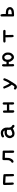

<svg xmlns="http://www.w3.org/2000/svg" viewBox="3635 -4227 730 8040"><g transform="rotate(-90 4000.0 -207.0)"><path d="M272.5 -391.6Q272.5 -403.3 277.3 -414.1Q287.1 -438.5 310.5 -444.3Q323.2 -448.2 367.7 -448.2Q412.1 -448.2 539.1 -440.4Q666 -432.6 692.4 -429.7Q708 -428.7 717.8 -418.5Q727.5 -408.2 728.5 -387.7L734.4 -20.5L721.7 2Q711.9 10.7 702.6 13.2Q693.4 15.6 687.5 15.6Q681.6 15.6 675.8 15.6L652.3 3.9Q637.7 -19.5 637.7 -46.9V-74.2Q637.7 -132.8 631.8 -336.9L368.2 -349.6Q372.1 -179.7 374 -131.8L377.9 -31.2L366.2 -7.8Q356.4 1 347.2 3.4Q337.9 5.9 332 5.9Q326.2 5.9 320.3 5.9L295.9 -6.8Q278.3 -60.5 278.3 -117.7Q278.3 -174.8 272.5 -391.6Z M1618.2 -50.8Q1618.2 -54.7 1618.2 -58.6V-364.3L1413.1 -368.2Q1413.1 -195.3 1396 -152.3Q1378.9 -109.4 1356.4 -75.2Q1333 -41 1305.7 -25.4Q1284.2 -5.9 1252 -3.9Q1232.4 -5.9 1217.8 -18.6Q1205.1 -33.2 1205.1 -54.7Q1205.1 -57.6 1205.1 -63.5L1217.8 -87.9Q1252.9 -102.5 1273.4 -131.8Q1294.9 -162.1 1306.6 -191.4Q1314.5 -211.9 1314.5 -327.1Q1314.5 -365.2 1313.5 -415Q1313.5 -415 1313.5 -416Q1317.4 -458 1339.8 -466.8Q1352.5 -471.7 1364.7 -471.7Q1377 -471.7 1386.7 -469.7L1663.1 -460Q1666 -460 1672.4 -460Q1678.7 -460 1687.5 -458Q1696.3 -456.1 1703.1 -448.2Q1713.9 -438.5 1713.9 -420.9Q1713.9 -419.9 1713.9 -418.9L1715.8 -15.6L1704.1 7.8Q1688.5 21.5 1667 21.5Q1664.1 21.5 1658.2 21.5L1634.8 9.8Q1618.2 -19.5 1618.2 -50.8Z M2678.7 -259.8 2677.7 -201.2Q2677.7 -158.2 2692.4 -128.9Q2708 -97.7 2731.4 -82Q2756.8 -64.5 2777.3 -52.7Q2792 -36.1 2792 -15.6Q2792 -4.9 2790 -2L2779.3 20.5Q2758.8 35.2 2733.4 35.2H2732.4Q2689.5 24.4 2637.7 -37.1Q2587.9 -3.9 2536.1 16.1Q2484.4 36.1 2427.7 36.1Q2413.1 36.1 2406.2 35.2Q2376 31.2 2349.6 22.5Q2317.4 12.7 2292.5 -17.6Q2267.6 -47.9 2251 -85.4Q2234.4 -123 2234.4 -160.2Q2234.4 -168 2235.4 -176.8Q2239.3 -222.7 2259.8 -260.7Q2280.3 -297.9 2311 -324.7Q2341.8 -351.6 2373 -363.3Q2420.9 -381.8 2481.4 -381.8Q2512.7 -381.8 2557.6 -377.9Q2543 -403.3 2528.3 -418.9Q2509.8 -437.5 2479.5 -440.4Q2462.9 -442.4 2445.8 -442.4Q2428.7 -442.4 2413.6 -440.9Q2398.4 -439.5 2387.7 -436.5Q2365.2 -429.7 2344.7 -415Q2330.1 -403.3 2309.6 -403.3Q2306.6 -403.3 2300.8 -403.3L2277.3 -415Q2264.6 -432.6 2262.7 -454.1Q2263.7 -463.9 2267.6 -469.7Q2272.5 -479.5 2278.3 -484.4Q2324.2 -530.3 2411.1 -536.1Q2429.7 -538.1 2447.8 -538.1Q2465.8 -538.1 2483.4 -536.1Q2519.5 -534.2 2543.9 -521.5Q2571.3 -507.8 2604 -475.1Q2636.7 -442.4 2656.7 -400.4Q2676.8 -358.4 2677.7 -308.6Q2678.7 -284.2 2678.7 -259.8ZM2583 -273.4Q2556.6 -281.2 2528.3 -283.7Q2500 -286.1 2490.2 -286.1Q2480.5 -286.1 2469.2 -286.1Q2458 -286.1 2440.4 -283.2Q2404.3 -278.3 2376.5 -251Q2348.6 -223.6 2339.8 -187.5Q2333 -163.1 2333 -150.4Q2333 -137.7 2335 -129.9Q2339.8 -111.3 2364.3 -81.1Q2381.8 -59.6 2418 -59.6Q2428.7 -59.6 2440.4 -61.5Q2498 -70.3 2533.2 -89.8L2587.9 -123Q2585 -156.2 2583.5 -174.8Q2582 -193.4 2582 -217.3Q2582 -241.2 2583 -273.4Z M3655.3 6.8Q3639.6 -31.2 3639.6 -71.8Q3639.6 -112.3 3644.5 -186.5L3403.3 -184.6Q3403.3 -32.2 3401.4 -10.7L3389.6 11.7Q3379.9 20.5 3370.6 22.9Q3361.3 25.4 3355.5 25.4Q3349.6 25.4 3343.8 25.4L3320.3 13.7Q3303.7 -11.7 3299.8 -42Q3299.8 -43 3297.9 -409.2L3309.6 -432.6Q3327.1 -448.2 3348.6 -448.2Q3356.4 -448.2 3358.4 -447.3L3380.9 -435.5L3393.6 -411.1L3395.5 -282.2H3641.6L3637.7 -413.1Q3638.7 -430.7 3652.3 -447.3Q3667 -460 3688.5 -460Q3691.4 -460 3697.3 -460L3720.7 -447.3L3733.4 -422.9L3737.3 -17.6L3725.6 5.9Q3715.8 14.6 3706.5 17.1Q3697.3 19.5 3691.4 19.5Q3685.5 19.5 3679.7 19.5Z M4270.5 56.6Q4270.5 53.7 4270.5 47.9L4282.2 25.4Q4292 16.6 4301.3 14.2Q4310.5 11.7 4316.4 11.7Q4322.3 11.7 4329.1 11.7Q4361.3 34.2 4377.9 34.2Q4392.6 34.2 4418.9 4.9Q4446.3 -25.4 4473.6 -78.1Q4413.1 -152.3 4376.5 -232.9Q4339.8 -313.5 4308.6 -398.4L4321.3 -423.8Q4338.9 -436.5 4360.4 -436.5Q4363.3 -436.5 4369.1 -436.5L4392.6 -424.8Q4429.7 -354.5 4456.5 -288.6Q4483.4 -222.7 4531.2 -166Q4605.5 -280.3 4659.2 -418.9L4660.2 -420.9Q4674.8 -432.6 4696.3 -432.6Q4699.2 -432.6 4705.1 -432.6L4728.5 -420.9Q4742.2 -402.3 4742.2 -382.8Q4742.2 -373 4740.2 -369.1Q4697.3 -249 4629.9 -142.6L4526.4 21.5Q4488.3 82 4453.6 109.4Q4418.9 136.7 4363.3 138.7Q4323.2 126 4287.1 101.6Q4270.5 82 4270.5 56.6Z M5235.4 -384.8Q5234.4 -393.6 5234.4 -401.4Q5234.4 -409.2 5235.4 -419.9Q5237.3 -445.3 5251 -473.6Q5260.7 -482.4 5270 -484.9Q5279.3 -487.3 5285.2 -487.3Q5291 -487.3 5296.9 -487.3L5321.3 -474.6Q5335 -444.3 5335 -411.1Q5335 -399.4 5333 -386.7L5331.1 -299.8L5429.7 -301.8Q5432.6 -336.9 5447.3 -372.1Q5461.9 -407.2 5491.7 -437Q5521.5 -466.8 5563.5 -475.6Q5590.8 -480.5 5612.8 -480.5Q5634.8 -480.5 5650.4 -479.5Q5699.2 -475.6 5741.2 -432.6Q5783.2 -389.6 5799.8 -357.9Q5816.4 -326.2 5818.4 -280.3Q5820.3 -257.8 5820.3 -244.1Q5820.3 -215.8 5818.4 -196.3Q5816.4 -157.2 5801.8 -121.1Q5787.1 -84 5749 -45.9Q5715.8 -12.7 5685.5 0Q5655.3 12.7 5622.1 12.7Q5582 12.7 5553.7 -5.9Q5528.3 -21.5 5500 -50.3Q5471.7 -79.1 5450.2 -118.7Q5428.7 -158.2 5428.7 -204.1H5333L5336.9 -17.6L5325.2 5.9Q5315.4 14.6 5306.2 17.1Q5296.9 19.5 5291 19.5Q5285.2 19.5 5279.3 19.5L5256.8 7.8Q5242.2 -8.8 5241.2 -27.3ZM5727.5 -237.3Q5727.5 -257.8 5724.1 -276.4Q5720.7 -294.9 5715.8 -307.6Q5705.1 -335 5683.6 -359.4Q5657.2 -390.6 5626 -390.6Q5621.1 -390.6 5616.2 -389.6Q5578.1 -384.8 5557.6 -364.3Q5537.1 -343.8 5528.3 -314Q5519.5 -284.2 5519.5 -251Q5519.5 -210.9 5531.2 -175.8Q5541 -145.5 5571.8 -116.2Q5602.5 -86.9 5621.1 -85Q5623 -85 5626 -85Q5640.6 -85 5652.3 -91.8Q5678.7 -109.4 5698.2 -133.8Q5727.5 -172.9 5727.5 -237.3Z M6456.1 -342.8 6285.2 -338.9Q6266.6 -340.8 6252 -353.5Q6238.3 -368.2 6238.3 -389.6Q6238.3 -392.6 6238.3 -398.4L6252 -422.9Q6286.1 -437.5 6323.2 -437.5Q6332 -437.5 6340.8 -436.5L6713.9 -438.5Q6735.4 -437.5 6755.9 -421.9Q6769.5 -405.3 6769.5 -383.8Q6769.5 -380.9 6769.5 -375L6756.8 -352.5Q6741.2 -338.9 6719.7 -338.9L6551.8 -342.8L6559.6 -39.1L6547.9 -15.6Q6530.3 0 6508.8 0Q6501 0 6499 -1L6475.6 -12.7Q6466.8 -34.2 6463.4 -54.2Q6460 -74.2 6460 -105.5Q6460 -136.7 6456.1 -342.8Z M7379.9 -551.8Q7382.8 -551.8 7388.7 -551.8L7413.1 -539.1Q7432.6 -495.1 7432.6 -446.3V-327.1Q7446.3 -328.1 7470.2 -328.1Q7494.1 -328.1 7521.5 -325.2Q7571.3 -321.3 7606.4 -310.5Q7642.6 -299.8 7677.7 -264.6Q7710.9 -231.4 7718.8 -196.3Q7722.7 -175.8 7722.7 -158.2Q7722.7 -140.6 7721.2 -128.9Q7719.7 -117.2 7716.3 -108.4Q7712.9 -99.6 7708 -90.8Q7697.3 -71.3 7678.7 -53.7Q7640.6 -18.6 7596.2 -2.4Q7551.8 13.7 7392.6 17.6Q7369.1 13.7 7353.5 11.7Q7329.1 9.8 7329.1 -35.2L7331.1 -514.6L7342.8 -538.1Q7358.4 -551.8 7379.9 -551.8ZM7627.9 -160.2Q7627.9 -163.1 7627.9 -166Q7627 -180.7 7612.3 -195.3L7600.6 -205.1Q7573.2 -225.6 7524.4 -229.5Q7484.4 -231.4 7460 -231.4Q7435.5 -231.4 7428.7 -231.4L7424.8 -78.1Q7544.9 -83 7585 -103.5Q7607.4 -112.3 7617.7 -127.4Q7627.9 -142.6 7627.9 -160.2Z"/></g></svg>

Font: JasonHandwriting2
Style: SemiBold
Weight: 600
Version: Version 1.04.7